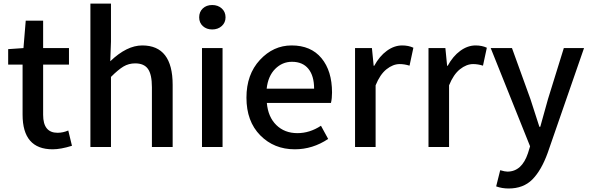

<svg xmlns="http://www.w3.org/2000/svg" viewBox="-20 -817 3278 1067"><path d="M272.5 12.7Q105.5 12.7 105.5 -179.7V-458H25.4V-543.9L110.4 -549.8L123 -702.1H219.7V-549.8H363.3V-458H219.7V-178.7Q219.7 -79.1 299.8 -79.1Q330.1 -79.1 359.4 -91.8L379.9 -6.8Q317.4 12.7 272.5 12.7Z M482.4 0V-796.9H596.7V-585.9L592.8 -476.6Q684.6 -564.5 770.5 -564.5Q939.5 -564.5 939.5 -345.7V0H824.2V-332Q824.2 -403.3 802.2 -434.1Q780.3 -464.8 731.4 -464.8Q695.3 -464.8 666 -447.3Q636.7 -429.7 596.7 -389.6V0Z M1102.5 0V-549.8H1216.8V0ZM1159.2 -653.3Q1127.9 -653.3 1107.4 -671.9Q1086.9 -690.4 1086.9 -720.7Q1086.9 -751 1106.9 -770Q1127 -789.1 1159.2 -789.1Q1191.4 -789.1 1212.4 -770Q1233.4 -751 1233.4 -720.7Q1233.4 -691.4 1212.4 -672.4Q1191.4 -653.3 1159.2 -653.3Z M1618.2 12.7Q1502.9 12.7 1426.3 -64.9Q1349.6 -142.6 1349.6 -274.4Q1349.6 -403.3 1424.3 -483.9Q1499 -564.5 1600.6 -564.5Q1708 -564.5 1766.6 -493.7Q1825.2 -422.9 1825.2 -302.7Q1825.2 -270.5 1819.3 -245.1H1462.9Q1469.7 -167 1515.6 -122.1Q1561.5 -77.1 1632.8 -77.1Q1701.2 -77.1 1763.7 -118.2L1803.7 -44.9Q1717.8 12.7 1618.2 12.7ZM1461.9 -324.2H1725.6Q1725.6 -395.5 1693.8 -434.6Q1662.1 -473.6 1602.5 -473.6Q1548.8 -473.6 1509.3 -434.1Q1469.7 -394.5 1461.9 -324.2Z M1953.1 0V-549.8H2046.9L2056.6 -451.2H2059.6Q2088.9 -504.9 2129.9 -534.7Q2170.9 -564.5 2214.8 -564.5Q2250 -564.5 2277.3 -551.8L2255.9 -452.1Q2227.5 -460.9 2201.2 -460.9Q2164.1 -460.9 2127.9 -432.1Q2091.8 -403.3 2067.4 -342.8V0Z M2361.3 0V-549.8H2455.1L2464.8 -451.2H2467.8Q2497.1 -504.9 2538.1 -534.7Q2579.1 -564.5 2623 -564.5Q2658.2 -564.5 2685.5 -551.8L2664.1 -452.1Q2635.7 -460.9 2609.4 -460.9Q2572.3 -460.9 2536.1 -432.1Q2500 -403.3 2475.6 -342.8V0Z M3225.6 -549.8 3023.4 33.2Q2988.3 129.9 2938.5 180.2Q2888.7 230.5 2806.6 230.5Q2769.5 230.5 2737.3 218.8L2759.8 128.9Q2786.1 136.7 2799.8 136.7Q2879.9 136.7 2914.1 34.2L2925.8 -3.9L2707 -549.8H2825.2L2927.7 -266.6Q2957 -174.8 2977.5 -112.3H2982.4L3025.4 -266.6L3113.3 -549.8Z"/></svg>

Font: Gen Shin Gothic Medium
Style: Regular
Weight: 500
Designer: [Source Han Sans]
Ryoko NISHIZUKA  (kana & ideographs); Paul D. Hunt (Latin, Greek & Cyrillic); Wenlong ZHANG  (bopomofo
Version: Version 1.002.20150607